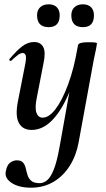

<svg xmlns="http://www.w3.org/2000/svg" viewBox="-20 -590 490 891"><path d="M124 281Q67 281 33.5 258.5Q0 236 7 205Q12 176 27 165Q42 154 58 154Q78 154 87 164.5Q96 175 99.5 191Q103 207 108 223Q113 239 125.5 249.5Q138 260 164 260Q182 260 198.5 246.5Q215 233 229.5 197Q244 161 256 94L326 -297L342 -380Q344 -394 388 -394Q417 -394 423.5 -392.5Q430 -391 430 -388Q430 -385 425.5 -361.5Q421 -338 415 -312L345 70Q334 131 304 179Q274 227 228 254Q182 281 124 281ZM127 13Q85 13 67.5 -19.5Q50 -52 63 -119L98 -297Q103 -326 98.5 -335Q94 -344 85 -344Q75 -344 62 -334Q49 -324 33 -309Q29 -305 25 -309Q21 -313 25 -317Q57 -355 83 -375Q109 -395 138 -395Q168 -395 180.5 -372Q193 -349 182 -297L151 -138Q141 -90 149 -67Q157 -44 178 -44Q207 -44 237.5 -83.5Q268 -123 296 -198Q324 -273 342 -380L358 -373Q339 -255 304 -168Q269 -81 224 -34Q179 13 127 13ZM365 -464Q311 -464 311 -519Q311 -543 325.5 -556.5Q340 -570 365 -570Q389 -570 402.5 -556.5Q416 -543 416 -519Q416 -464 365 -464ZM206 -464Q152 -464 152 -519Q152 -543 166.5 -556.5Q181 -570 206 -570Q230 -570 243.5 -556.5Q257 -543 257 -519Q257 -464 206 -464Z"/></svg>

Font: Cormorant Infant Light
Style: Italic
Weight: 300
Italic angle: -10°
Designer: Christian Thalmann (Catharsis Fonts)
Foundry: Catharsis Fonts
Version: Version 4.001